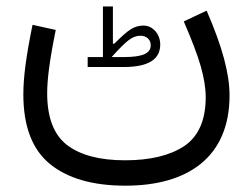

<svg xmlns="http://www.w3.org/2000/svg" viewBox="-20 -361 791 602"><path d="M254.9 -182.1V-150.9H368.2C444.3 -150.9 482.4 -174.3 482.4 -221.2C482.4 -254.4 459 -280.8 429.7 -280.8C415.5 -280.8 401.9 -276.9 389.6 -269C377.4 -261.2 360.4 -246.1 338.4 -224.1H334V-340.8H302.7V-182.1ZM330.1 -182.1C353.5 -208.5 371.6 -226.1 383.8 -235.4C396 -244.6 408.2 -249 420.4 -249C439.5 -249 452.6 -236.8 452.6 -219.2C452.6 -193.4 426.8 -182.1 368.2 -182.1ZM556.2 -293.9C581.1 -236.3 599.1 -189.5 609.4 -153.3C619.6 -117.2 625 -85 625 -56.2C625 15.6 602.5 66.4 558.1 96.7C513.2 126.5 451.2 141.6 372.1 141.6C292.5 141.6 231.9 125.5 190.4 93.8C148.9 62 127.9 7.8 127.9 -68.8C127.9 -90.3 129.9 -116.2 133.8 -146.5C137.7 -176.3 144.5 -216.8 154.8 -267.1L82 -283.2C62 -185.5 53.2 -119.1 53.2 -64.9C53.2 35.2 81.1 107.9 136.7 153.3C192.4 198.7 271.5 221.2 373.5 221.2C569.3 221.2 699.7 131.3 699.7 -61.5C699.7 -130.4 677.2 -213.9 627.9 -327.6Z"/></svg>

Font: Estedad Regular
Style: Regular
Weight: 400
Designer: Amin Abedi
Version: Version 7.3